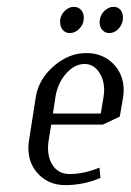

<svg xmlns="http://www.w3.org/2000/svg" viewBox="-20 -538 380 558"><path d="M62.5 -107.4Q62.5 -117.7 64 -127.9L84 -255.9Q92.3 -307.6 136 -345.7Q179.7 -383.8 231 -383.8Q278.3 -383.8 308.8 -353Q339.4 -322.3 339.4 -275.9Q339.4 -266.1 337.9 -255.9L328.1 -199.2L278.8 -175.8H128.9L121.1 -127.9Q119.6 -117.7 119.6 -107.9Q119.6 -74.7 136.2 -53.5Q152.8 -32.2 182.1 -32.2Q223.6 -32.2 269 -50.8L272 -21Q223.1 0 169.9 0Q123 0 92.8 -30.8Q62.5 -61.5 62.5 -107.4ZM133.8 -208H272.9L280.8 -255.9Q282.7 -268.6 282.7 -275.4Q282.7 -308.1 266.6 -330.1Q250.5 -352.1 226.1 -352.1Q196.8 -352.1 172.1 -324.2Q147.5 -296.4 141.1 -255.9ZM154.8 -473.6V-480Q156.7 -495.6 168.7 -506.8Q180.7 -518.1 194.8 -518.1Q207.5 -518.1 215.6 -509Q223.6 -500 223.6 -486.3Q223.6 -481.9 223.1 -480Q221.2 -464.4 209.2 -453.1Q197.3 -441.9 183.1 -441.9Q170.4 -441.9 162.6 -450.9Q154.8 -460 154.8 -473.6ZM269.5 -473.6Q269.5 -478 270 -480Q272 -495.6 283.9 -506.8Q295.9 -518.1 310.1 -518.1Q322.8 -518.1 330.1 -509.3Q337.4 -500.5 337.4 -486.8Q337.4 -482.4 336.9 -480Q334.5 -464.4 323.2 -453.1Q312 -441.9 297.9 -441.9Q285.2 -441.9 277.3 -450.9Q269.5 -460 269.5 -473.6Z"/></svg>

Font: Gawaa
Style: Italic
Weight: 400
Designer: T. Christopher White
Version: Version 1.0